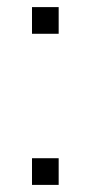

<svg xmlns="http://www.w3.org/2000/svg" viewBox="-20 -520 255 540"><path d="M145 -425V-500H70V-425ZM145 0V-75H70V0Z"/></svg>

Font: Abel
Style: Regular
Weight: 400
Designer: Matthew Desmond
Foundry: Matthew Desmond
Version: Version 1.002